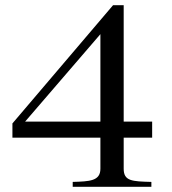

<svg xmlns="http://www.w3.org/2000/svg" viewBox="-20 -722 666 742"><path d="M28 -190V-245L417 -702H458V-252H568V-190H458V-70C458 -22 490 -21 565 -19V0H261V-19C326 -21 368 -22 368 -70V-190ZM77 -252H368V-590Z"/></svg>

Font: Ortica Linear
Style: Regular
Weight: 400
Designer: Benedetta Bovani
Foundry: Collletttivo
Version: Version 2.000;Glyphs 3.1.2 (3151)